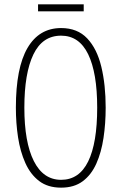

<svg xmlns="http://www.w3.org/2000/svg" viewBox="-20 -853 559 883"><path d="M466 -358Q466 -285 456 -218.5Q446 -152 423 -100.5Q400 -49 360.5 -19.5Q321 10 261 10Q200 10 160 -20.5Q120 -51 96.5 -103.5Q73 -156 63 -221.5Q53 -287 53 -358Q53 -541 106.5 -632.5Q160 -724 261 -724Q336 -724 381 -676.5Q426 -629 446 -546Q466 -463 466 -358ZM92 -358Q92 -199 135.5 -112.5Q179 -26 261 -26Q344 -26 385.5 -110.5Q427 -195 427 -358Q427 -518 385.5 -603.5Q344 -689 261 -689Q175 -689 133.5 -602.5Q92 -516 92 -358ZM365 -833V-801H155V-833Z"/></svg>

Font: Noto Sans Arabic ExtCond ExtLt
Style: Regular
Weight: 200
Width: 2
Designer: Monotype Design Team, Nadine Chahine, Nizar Qandah and Khaled Hosny
Foundry: Monotype Imaging Inc.
Version: Version 2.012; ttfautohint (v1.8.4.7-5d5b)